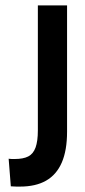

<svg xmlns="http://www.w3.org/2000/svg" viewBox="-20 -680 316 710"><path d="M20 9 12 -93Q18 -92 23.5 -92Q29 -92 34 -92Q66 -92 84.5 -101.5Q103 -111 111.5 -134.5Q120 -158 120 -198V-660H228V-193Q228 -124 208.5 -79Q189 -34 150.5 -12Q112 10 54 10Q48 10 40.5 10Q33 10 20 9Z"/></svg>

Font: Bricolage Grotesque 48pt Condensed Medium
Style: Regular
Weight: 500
Width: 3
Designer: Mathieu Triay
Foundry: Atelier Triay
Version: Version 1.001;gftools[0.9.33.dev8+g029e19f]